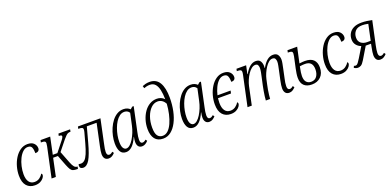

<svg xmlns="http://www.w3.org/2000/svg" viewBox="-1 -1671 5255 2581"><g transform="rotate(-20 2627.0 -380.0)"><path d="M191 10Q117 10 73.5 -39Q30 -88 30 -186Q30 -248 47.5 -311.5Q65 -375 98 -428Q131 -481 177.5 -513.5Q224 -546 281 -546Q342 -546 372 -515.5Q402 -485 402 -445Q402 -420 386 -407Q370 -394 342 -394Q342 -443 329.5 -475.5Q317 -508 272 -508Q234 -508 201.5 -478Q169 -448 145 -399.5Q121 -351 108 -294Q95 -237 95 -183Q95 -111 122.5 -72.5Q150 -34 202 -34Q242 -34 273 -56Q304 -78 321 -109Q334 -103 334 -87Q334 -70 318 -47Q302 -24 270 -7Q238 10 191 10Z M430 0 521 -425Q527 -454 527 -468Q527 -491 513 -497.5Q499 -504 474 -504H460L467 -536H605L554 -294H620L711 -409Q741 -445 750 -461Q759 -477 759 -486Q759 -495 749.5 -499.5Q740 -504 716 -504L723 -536H890L884 -504Q863 -504 848.5 -498.5Q834 -493 818 -477.5Q802 -462 778 -434L664 -292L730 -122Q749 -73 767 -52.5Q785 -32 811 -32H814L807 0H798Q761 0 739.5 -7.5Q718 -15 703.5 -37.5Q689 -60 671 -105L613 -255H545L491 0Z M881 10Q860 10 846.5 -0.5Q833 -11 833 -32Q833 -43 838 -57Q854 -53 869 -53Q900 -53 924.5 -75.5Q949 -98 971.5 -150.5Q994 -203 1018 -291L1057 -434Q1063 -457 1063 -470Q1063 -492 1048 -498Q1033 -504 1010 -504H995L1002 -536H1324L1251 -191Q1244 -161 1239.5 -133Q1235 -105 1235 -85Q1235 -35 1270 -35Q1293 -35 1319 -59L1335 -37Q1317 -17 1295.5 -3.5Q1274 10 1247 10Q1210 10 1191.5 -13Q1173 -36 1173 -77Q1173 -96 1177 -123Q1181 -150 1189 -187L1255 -497H1115L1057 -283Q1015 -127 974.5 -58.5Q934 10 881 10Z M1496 10Q1440 10 1414.5 -33.5Q1389 -77 1389 -152Q1389 -202 1400.5 -256.5Q1412 -311 1434.5 -362.5Q1457 -414 1489 -455.5Q1521 -497 1562.5 -521.5Q1604 -546 1653 -546Q1684 -546 1707.5 -536.5Q1731 -527 1748 -510L1779 -537H1800L1727 -193Q1720 -163 1716 -135.5Q1712 -108 1712 -86Q1712 -35 1745 -35Q1769 -35 1795 -59L1811 -37Q1793 -17 1771.5 -3.5Q1750 10 1723 10Q1689 10 1671 -13Q1653 -36 1653 -75Q1653 -91 1655 -107.5Q1657 -124 1662 -148H1659Q1590 10 1496 10ZM1514 -35Q1539 -35 1565.5 -57.5Q1592 -80 1616 -118.5Q1640 -157 1659 -204Q1678 -251 1688 -299L1725 -469Q1711 -491 1692 -499.5Q1673 -508 1654 -508Q1616 -508 1585 -485Q1554 -462 1529.5 -423.5Q1505 -385 1488 -338Q1471 -291 1462 -243Q1453 -195 1453 -153Q1453 -91 1470 -63Q1487 -35 1514 -35Z M2026 10Q1948 10 1908.5 -40.5Q1869 -91 1869 -184Q1869 -249 1887.5 -310Q1906 -371 1939.5 -419.5Q1973 -468 2020 -496Q2067 -524 2124 -524Q2153 -524 2180.5 -513.5Q2208 -503 2230 -479Q2229 -557 2216.5 -613.5Q2204 -670 2176 -701Q2148 -732 2100 -732Q2071 -732 2050.5 -726Q2030 -720 2016 -715L2006 -748Q2021 -755 2049 -762.5Q2077 -770 2110 -770Q2205 -770 2250 -694Q2295 -618 2295 -477Q2295 -379 2276.5 -291Q2258 -203 2222.5 -135Q2187 -67 2137.5 -28.5Q2088 10 2026 10ZM2033 -28Q2075 -28 2109 -60Q2143 -92 2168 -147.5Q2193 -203 2208.5 -272Q2224 -341 2229 -415Q2209 -452 2181.5 -469Q2154 -486 2123 -486Q2069 -486 2026.5 -444.5Q1984 -403 1959 -333.5Q1934 -264 1934 -179Q1934 -97 1960 -62.5Q1986 -28 2033 -28Z M2458 10Q2402 10 2376.5 -33.5Q2351 -77 2351 -152Q2351 -202 2362.5 -256.5Q2374 -311 2396.5 -362.5Q2419 -414 2451 -455.5Q2483 -497 2524.5 -521.5Q2566 -546 2615 -546Q2646 -546 2669.5 -536.5Q2693 -527 2710 -510L2741 -537H2762L2689 -193Q2682 -163 2678 -135.5Q2674 -108 2674 -86Q2674 -35 2707 -35Q2731 -35 2757 -59L2773 -37Q2755 -17 2733.5 -3.5Q2712 10 2685 10Q2651 10 2633 -13Q2615 -36 2615 -75Q2615 -91 2617 -107.5Q2619 -124 2624 -148H2621Q2552 10 2458 10ZM2476 -35Q2501 -35 2527.5 -57.5Q2554 -80 2578 -118.5Q2602 -157 2621 -204Q2640 -251 2650 -299L2687 -469Q2673 -491 2654 -499.5Q2635 -508 2616 -508Q2578 -508 2547 -485Q2516 -462 2491.5 -423.5Q2467 -385 2450 -338Q2433 -291 2424 -243Q2415 -195 2415 -153Q2415 -91 2432 -63Q2449 -35 2476 -35Z M2993 10Q2919 10 2875.5 -39Q2832 -88 2832 -186Q2832 -248 2849.5 -311.5Q2867 -375 2900 -428Q2933 -481 2979.5 -513.5Q3026 -546 3083 -546Q3143 -546 3173.5 -515.5Q3204 -485 3204 -445Q3204 -420 3188.5 -407Q3173 -394 3145 -394Q3145 -442 3132 -475Q3119 -508 3074 -508Q3035 -508 3002 -477Q2969 -446 2945 -395.5Q2921 -345 2908 -288H3096L3087 -249H2901Q2897 -215 2897 -183Q2897 -111 2924.5 -72.5Q2952 -34 3004 -34Q3044 -34 3075 -56Q3106 -78 3123 -109Q3136 -103 3136 -87Q3136 -70 3120 -47Q3104 -24 3072 -7Q3040 10 2993 10Z M3829 10Q3793 10 3774.5 -13.5Q3756 -37 3756 -78Q3756 -99 3759.5 -125Q3763 -151 3771 -188L3799 -318Q3806 -350 3812.5 -383Q3819 -416 3819 -438Q3819 -461 3809 -480.5Q3799 -500 3769 -500Q3742 -500 3716 -478.5Q3690 -457 3667 -422Q3644 -387 3626.5 -346.5Q3609 -306 3601 -269L3584 -191Q3577 -163 3571.5 -127.5Q3566 -92 3561.5 -58Q3557 -24 3556 0H3495Q3496 -23 3500.5 -58Q3505 -93 3511.5 -130.5Q3518 -168 3525 -201L3551 -320Q3557 -345 3563.5 -380Q3570 -415 3570 -439Q3570 -459 3561.5 -479Q3553 -499 3524 -499Q3496 -499 3468 -476.5Q3440 -454 3416 -417.5Q3392 -381 3374.5 -339Q3357 -297 3349 -260L3294 0H3233L3324 -425Q3330 -453 3330 -468Q3330 -491 3316 -497.5Q3302 -504 3277 -504H3263L3270 -536H3408L3383 -418H3388Q3460 -545 3546 -545Q3594 -545 3612.5 -514.5Q3631 -484 3631 -446Q3631 -439 3630.5 -431.5Q3630 -424 3629 -417H3634Q3670 -482 3709.5 -513.5Q3749 -545 3795 -545Q3843 -545 3862 -514.5Q3881 -484 3881 -444Q3881 -423 3874.5 -389.5Q3868 -356 3862 -328L3833 -191Q3826 -162 3822 -135Q3818 -108 3818 -86Q3818 -35 3852 -35Q3875 -35 3901 -59L3917 -37Q3899 -17 3877.5 -3.5Q3856 10 3829 10Z M4153 10Q4081 10 4041.5 -27.5Q4002 -65 4002 -139Q4002 -168 4007 -200.5Q4012 -233 4019 -266L4054 -428Q4059 -455 4059 -468Q4059 -491 4045 -497.5Q4031 -504 4006 -504H3993L3999 -536H4138L4090 -314Q4119 -318 4139 -319Q4159 -320 4170 -320Q4251 -320 4290.5 -281.5Q4330 -243 4330 -172Q4330 -86 4281 -38Q4232 10 4153 10ZM4156 -28Q4209 -28 4237 -67Q4265 -106 4265 -168Q4265 -282 4158 -282Q4143 -282 4125 -281Q4107 -280 4082 -276Q4071 -225 4067 -193.5Q4063 -162 4063 -142Q4063 -84 4088 -56Q4113 -28 4156 -28Z M4568 10Q4494 10 4450.5 -39Q4407 -88 4407 -186Q4407 -248 4424.5 -311.5Q4442 -375 4475 -428Q4508 -481 4554.5 -513.5Q4601 -546 4658 -546Q4719 -546 4749 -515.5Q4779 -485 4779 -445Q4779 -420 4763 -407Q4747 -394 4719 -394Q4719 -443 4706.5 -475.5Q4694 -508 4649 -508Q4611 -508 4578.5 -478Q4546 -448 4522 -399.5Q4498 -351 4485 -294Q4472 -237 4472 -183Q4472 -111 4499.5 -72.5Q4527 -34 4579 -34Q4619 -34 4650 -56Q4681 -78 4698 -109Q4711 -103 4711 -87Q4711 -70 4695 -47Q4679 -24 4647 -7Q4615 10 4568 10Z M4811 10Q4792 10 4777 3Q4762 -4 4756 -8L4767 -34Q4780 -28 4790 -28Q4799 -28 4808 -33Q4817 -38 4830 -55Q4843 -72 4864 -106L4951 -249Q4910 -264 4884 -296.5Q4858 -329 4858 -377Q4858 -423 4879.5 -461Q4901 -499 4945.5 -522Q4990 -545 5059 -545Q5100 -545 5138.5 -539.5Q5177 -534 5209 -527L5137 -191Q5131 -161 5126.5 -133.5Q5122 -106 5122 -86Q5122 -35 5157 -35Q5180 -35 5206 -59L5222 -37Q5204 -17 5182.5 -3.5Q5161 10 5133 10Q5097 10 5079 -13.5Q5061 -37 5061 -78Q5061 -115 5076 -187L5085 -234H5009L4905 -61Q4877 -15 4855 -2.5Q4833 10 4811 10ZM5043 -272H5094L5142 -498Q5115 -504 5095 -506Q5075 -508 5057 -508Q4988 -508 4955.5 -470Q4923 -432 4923 -378Q4923 -326 4956.5 -299Q4990 -272 5043 -272Z"/></g></svg>

Font: Noto Serif Condensed Light
Style: Italic
Weight: 300
Width: 3
Italic angle: -12°
Designer: Monotype Design Team
Foundry: Monotype Imaging Inc.
Version: Version 2.014; ttfautohint (v1.8.4.7-5d5b)